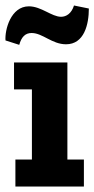

<svg xmlns="http://www.w3.org/2000/svg" viewBox="-24 -678 343 698"><path d="M32 -98H92V-353H27V-451H221V-98H281V0H32ZM299 -647 245 -658C236 -629 217 -617 198 -617C164 -617 126 -655 81 -655C15 -655 -7 -569 -4 -531L46 -515C54 -544 68 -558 91 -558C131 -558 165 -517 216 -517C282 -517 299 -589 299 -647Z"/></svg>

Font: Zilla Slab Bold
Style: Regular
Weight: 700
Designer: Typotheque.com
Foundry: Typotheque type foundry
Version: Version 1.3; 2018